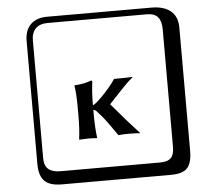

<svg xmlns="http://www.w3.org/2000/svg" viewBox="-62 -822 1223 1102"><g transform="rotate(-5 550.0 -271.0)"><path d="M379 -214Q379 -302 371 -346L373 -348Q432 -352 468 -367Q475 -367 475 -359Q467 -298 467 -226V-225Q474 -227 485 -236Q499 -247 520.5 -268.5Q542 -290 564 -316Q586 -342 601 -365Q691 -365 705 -368L707 -365Q685 -347 658.5 -320Q632 -293 602 -260.5Q572 -228 566 -222Q654 -117 722 -44L721 -41Q710 -44 658 -44Q616 -44 598 -41Q589 -54 578 -69.5Q567 -85 560.5 -94.5Q554 -104 545.5 -115.5Q537 -127 531 -135Q525 -143 517 -152.5Q509 -162 500.5 -171.5Q492 -181 482 -192Q476 -197 467 -198V-173Q467 -94 475 -37L473 -35Q448 -37 423 -37L372 -35L371 -37Q379 -92 379 -173ZM249 -718Q204 -718 180 -694Q156 -670 156 -625V53Q156 97 179.5 116.5Q203 136 249 136H821Q866 136 885 117Q904 98 904 53V-625Q904 -671 884.5 -694.5Q865 -718 821 -718ZM1000 84Q1000 153 973.5 182.5Q947 212 881 212H249Q181 212 150.5 181.5Q120 151 120 84V-625Q120 -687 154 -720.5Q188 -754 249 -754H851Q921 -754 960.5 -722Q1000 -690 1000 -625Z"/></g></svg>

Font: Libertinus Keyboard
Style: Regular
Weight: 700
Designer: Philipp H. Poll
Foundry: Khaled Hosny
Version: Version 6.7